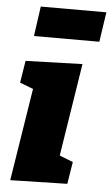

<svg xmlns="http://www.w3.org/2000/svg" viewBox="-55 -823 502 866"><g transform="rotate(5 195.5 -390.0)"><path d="M25 6 106 -504 175 -381 31 -436 47 -536 304 -544 223 -30 155 -157 299 -100 283 0ZM391 -786 371 -651H75L94 -786Z"/></g></svg>

Font: Bitter Thin Black
Style: Italic
Weight: 900
Italic angle: -9°
Version: Version 3.020